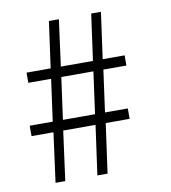

<svg xmlns="http://www.w3.org/2000/svg" viewBox="-81 -784 761 854"><g transform="rotate(-10 300.0 -357.0)"><path d="M208 -459H353L327 -270H182ZM145 0 175 -223H321L290 0H336L367 -223H475V-270H372L398 -459H502V-505H403L432 -714H388L359 -505H214L242 -714H197L168 -505H59V-459H162L136 -270H32V-223H131L101 0Z"/></g></svg>

Font: Noto Sans Mono UI Light
Style: Regular
Weight: 300
Designer: Monotype Design team
Foundry: Monotype Imaging Inc.
Version: 1.000